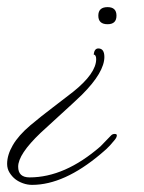

<svg xmlns="http://www.w3.org/2000/svg" viewBox="-25 -207 405 539"><path d="M277 -139Q251 -139 251 -163Q251 -187 277 -187Q302 -187 302 -163Q302 -139 277 -139ZM65 312Q52 312 39.5 307.5Q27 303 18 296Q9 289 2 278Q-5 267 -5 253Q-5 228 11 200.5Q27 173 60 145Q91 119 121.5 96Q152 73 180 51Q245 -1 245 -41Q245 -53 238 -54Q240 -71 251 -71Q268 -71 268 -47Q268 -26 252.5 0.5Q237 27 205 59Q180 83 149 111Q118 139 89 166Q26 226 26 261Q26 291 58 291Q157 291 257 204L287 173Q291 169 297 169Q303 169 303 173Q303 179 296 187Q292 192 283.5 201.5Q275 211 258 225Q155 312 65 312Z"/></svg>

Font: Corinthia
Style: Regular
Weight: 400
Designer: Robert E. Leuschke
Foundry: Robert E. Leuschke
Version: Version 1.013; ttfautohint (v1.8.3)